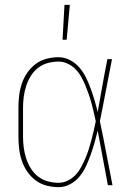

<svg xmlns="http://www.w3.org/2000/svg" viewBox="-20 -764 540 792"><path d="M222 8Q196 8 171.5 1.5Q147 -5 127 -20Q107 -35 92.5 -56Q78 -77 70 -101Q62 -125 59 -150Q56 -175 56 -200V-320Q56 -345 59 -370Q62 -395 70 -419Q78 -443 92.5 -464Q107 -485 127 -500Q147 -515 171.5 -521.5Q196 -528 222 -528Q246 -528 269 -516Q292 -504 308 -485Q324 -466 335 -443.5Q346 -421 354.5 -397.5Q363 -374 370 -350.5Q377 -327 383 -302Q393 -357 402.5 -411.5Q412 -466 423 -520H442Q429 -456 417 -391.5Q405 -327 392 -264Q406 -198 418.5 -132Q431 -66 444 0H425Q414 -56 404 -112.5Q394 -169 383 -225Q377 -200 370 -175.5Q363 -151 354.5 -127Q346 -103 335.5 -80Q325 -57 309 -37Q293 -17 270 -4.5Q247 8 222 8ZM222 -10Q241 -10 259.5 -19Q278 -28 291.5 -42.5Q305 -57 314.5 -74.5Q324 -92 332 -110.5Q340 -129 346 -148Q352 -167 357 -186Q362 -205 366.5 -224.5Q371 -244 375 -264Q371 -283 366.5 -302Q362 -321 357 -339.5Q352 -358 345.5 -376.5Q339 -395 331.5 -413Q324 -431 314.5 -448Q305 -465 291 -479Q277 -493 259 -501.5Q241 -510 222 -510Q199 -510 177 -504Q155 -498 137 -484Q119 -470 107 -450.5Q95 -431 88 -409.5Q81 -388 78 -365.5Q75 -343 75 -320V-200Q75 -177 78 -154.5Q81 -132 88 -110.5Q95 -89 107 -69.5Q119 -50 137 -36Q155 -22 177 -16Q199 -10 222 -10ZM238 -600 246 -744H268L255 -600Z"/></svg>

Font: Iosevka Term Curly Thin
Style: Regular
Weight: 100
Designer: Belleve Invis
Foundry: Belleve Invis
Version: Version 32.3.0